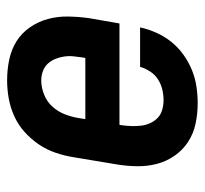

<svg xmlns="http://www.w3.org/2000/svg" viewBox="-38 -530 576 540"><g transform="rotate(90 250.0 -260.0)"><path d="M206 8Q176 8 147.5 2Q119 -4 96 -18.5Q73 -33 57 -56Q41 -79 33.5 -106.5Q26 -134 26.5 -163.5Q27 -193 31 -222L46 -308H331L332 -313Q334 -327 334.5 -341Q335 -355 333.5 -368.5Q332 -382 326.5 -394Q321 -406 312 -415Q303 -424 289.5 -428Q276 -432 262 -432Q247 -432 232 -428.5Q217 -425 203.5 -416.5Q190 -408 181 -394Q172 -380 168 -366H57Q62 -389 72 -411.5Q82 -434 97.5 -453.5Q113 -473 134 -488Q155 -503 177.5 -512Q200 -521 223.5 -524.5Q247 -528 270 -528Q300 -528 328 -522Q356 -516 379 -501Q402 -486 418 -463Q434 -440 441 -413Q448 -386 447.5 -356.5Q447 -327 442 -298L422 -178Q418 -153 409.5 -128Q401 -103 386 -81Q371 -59 351 -41Q331 -23 306.5 -12Q282 -1 256.5 3.5Q231 8 206 8ZM206 -88Q226 -88 246 -96Q266 -104 280 -119.5Q294 -135 301.5 -154.5Q309 -174 312 -193L315 -212H143L142 -207Q140 -193 138.5 -179.5Q137 -166 139 -152.5Q141 -139 146 -127Q151 -115 159.5 -106Q168 -97 180.5 -92.5Q193 -88 206 -88Z"/></g></svg>

Font: Iosevka Oblique
Style: Bold
Weight: 700
Italic angle: -9°
Monospace: yes
Designer: Belleve Invis
Foundry: Belleve Invis
Version: Version 32.5.0; ttfautohint (v1.8.4)